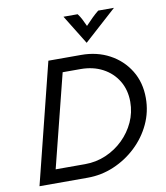

<svg xmlns="http://www.w3.org/2000/svg" viewBox="-90 -908 848 983"><g transform="rotate(-10 333.5 -416.5)"><path d="M35.4 0 191.7 -625H362.5Q443.8 -625 508.7 -590.3Q573.6 -555.6 611.8 -493.8Q650 -431.9 650 -350.7Q650 -279.2 620.5 -216Q591 -152.8 539.6 -104.2Q488.2 -55.6 422.9 -27.8Q357.6 0 286.1 0ZM131.9 -70.8H285.4Q342.4 -70.8 393.4 -92.7Q444.4 -114.6 483.7 -152.8Q522.9 -191 545.5 -240.3Q568.1 -289.6 568.1 -345.1Q568.1 -406.9 539.6 -454.2Q511.1 -501.4 461.1 -527.8Q411.1 -554.2 346.5 -554.2H253.5ZM400.7 -681.2 306.9 -833.3H380.6Q391.7 -818.8 399.7 -803.1Q407.6 -787.5 417.4 -766Q437.5 -787.5 453.5 -803.1Q469.4 -818.8 487.5 -833.3H569.4Z"/></g></svg>

Font: Afacad
Style: Italic
Weight: 400
Italic angle: -14°
Designer: Kristian Moeller
Foundry: Dicotype
Version: Version 1.000